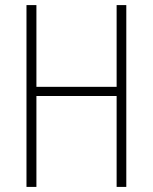

<svg xmlns="http://www.w3.org/2000/svg" viewBox="-20 -734 601 754"><path d="M476 0V-714H438V-393H123V-714H84V0H123V-357H438V0Z"/></svg>

Font: Noto Sans Myanmar Condensed ExtraLight
Style: Regular
Weight: 200
Width: 3
Designer: Monotype Design Team
Foundry: Monotype Imaging Inc.
Version: Version 2.107